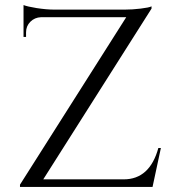

<svg xmlns="http://www.w3.org/2000/svg" viewBox="-20 -739 691 759"><path d="M583 0H59V-9L479 -671H142Q117 -670 100 -653Q83 -636 83 -611V-593H73V-719Q88 -713 125 -707Q164 -701 195 -701H473Q503 -701 536 -705Q570 -709 579 -714V-705L151 -30H469Q572 -30 606 -154H616Z"/></svg>

Font: Cinzel(RUS BY LYAJKA)
Style: Regular
Weight: 400
Designer: Natanael Gama
Version: Version 1.001;PS 001.001;hotconv 1.0.56;makeotf.lib2.0.21325